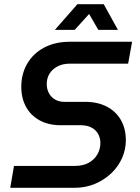

<svg xmlns="http://www.w3.org/2000/svg" viewBox="-20 -900 669 920"><path d="M29 0 47 -105H338Q378 -105 405 -120Q432 -135 446.5 -160Q461 -185 461 -215Q461 -239 450 -258.5Q439 -278 418 -289Q397 -300 366 -300H271Q213 -300 170.5 -323Q128 -346 105 -387.5Q82 -429 82 -484Q82 -546 110.5 -595Q139 -644 191.5 -672Q244 -700 316 -700H613L594 -595H315Q280 -595 255 -581.5Q230 -568 217 -546.5Q204 -525 204 -498Q204 -472 215 -452.5Q226 -433 245 -422.5Q264 -412 288 -412H388Q448 -412 492 -389Q536 -366 559.5 -324.5Q583 -283 583 -228Q583 -184 565 -143Q547 -102 513.5 -70Q480 -38 435 -19Q390 0 336 0ZM243 -757 351 -880H477L545 -757H451L407 -833L338 -757Z"/></svg>

Font: MuseoModerno Medium
Style: Italic
Weight: 500
Italic angle: -9°
Designer: Pablo Cosgaya, Héctor Gatti, Marcela Romero, and the Authors of The MuseoModerno Project.
Foundry: Omnibus-Type Team
Version: Version 1.003